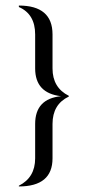

<svg xmlns="http://www.w3.org/2000/svg" viewBox="-20 -592 317 692"><path d="M48 -572Q169.3 -572 169.3 -468V-345.3Q169.3 -276 228 -246.7V-244Q169.3 -216 169.3 -145.3V-21.3Q169.3 80 48 80V77.3Q106.7 48 106.7 -21.3V-145.3Q106.7 -236 200 -245.3Q106.7 -256 106.7 -345.3V-468Q106.7 -541.3 48 -566.7Z"/></svg>

Font: Tenali Ramakrishna
Style: Regular
Weight: 400
Designer: Appaji Ambarisha Darbha
Foundry: Andhrapradesh Society for Knowledge Networks
Version: Version 1.0.5; ttfautohint (v1.2.25-373a) -l 7 -r 28 -G 50 -